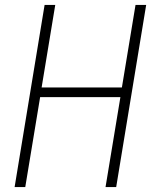

<svg xmlns="http://www.w3.org/2000/svg" viewBox="-20 -755 640 775"><path d="M39 0 160 -735H203L148 -402H472L527 -735H570L449 0H406L466 -363H142L82 0Z"/></svg>

Font: Iosevka XLt Ex Obl
Style: Regular
Weight: 200
Width: 7
Italic angle: -9°
Monospace: yes
Designer: Belleve Invis
Foundry: Belleve Invis
Version: Version 32.5.0; ttfautohint (v1.8.4)